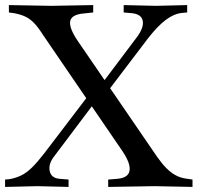

<svg xmlns="http://www.w3.org/2000/svg" viewBox="-32 -733 778 756"><path d="M394 3V-26L431 -29Q473 -33 478 -60.5Q483 -88 452 -135L137 -596Q118 -626 102 -642.5Q86 -659 68 -667.5Q50 -676 24 -681L3 -684V-713L170 -710L335 -713V-684L298 -680Q250 -676 244.5 -650Q239 -624 274 -572L587 -115Q606 -88 623.5 -70.5Q641 -53 659.5 -43Q678 -33 699 -30L726 -26V3L577 0ZM-12 3V-26L8 -28Q33 -33 53 -43Q73 -53 94 -73.5Q115 -94 142 -129L315 -356L339 -327L184 -121Q158 -89 163.5 -60.5Q169 -32 202 -29L238 -26V3L116 0ZM392 -373 368 -402 508 -588Q535 -625 530 -651Q525 -677 488 -681L455 -684V-713L582 -710L705 -713V-684L684 -682Q653 -679 620.5 -654.5Q588 -630 550 -581Z"/></svg>

Font: Baskervville Medium
Style: Regular
Weight: 500
Version: Version 1.100